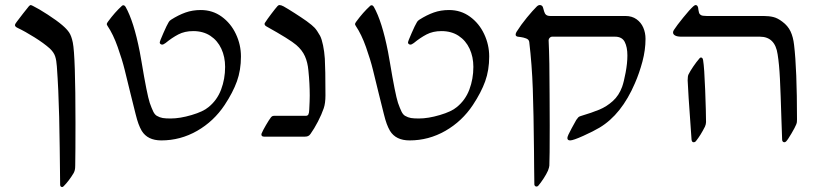

<svg xmlns="http://www.w3.org/2000/svg" viewBox="-20 -548 3303 770"><path d="M208 -281.7Q206.5 -305.7 201.2 -322Q195.8 -338.4 179.7 -353.5Q156.2 -374.5 118.4 -398.2Q80.6 -421.9 50.8 -436Q40 -440.9 40 -447.3Q40 -449.2 42.2 -453.4Q44.4 -457.5 47.4 -460.9Q74.2 -496.6 96.2 -523.4Q100.6 -527.8 103.5 -527.8Q104.5 -527.8 107.4 -526.4Q110.4 -524.9 111.8 -524.4Q134.8 -513.2 171.6 -489.3Q208.5 -465.3 229.5 -447.3Q248 -431.6 257.3 -417.7Q266.6 -403.8 272 -377.4Q282.7 -324.2 282.7 -55.2Q282.7 66.9 281.7 114.7Q281.7 127.4 280 134Q278.3 140.6 275.4 146Q256.8 177.2 235.4 198.7Q231.9 202.1 229.5 202.1Q225.6 202.1 223.4 199.7Q221.2 197.3 221.2 192.9Q219.7 30.3 217.3 -78.9Q214.8 -188 208 -281.7Z M480 -268.1Q470.2 -308.1 452.1 -359.1Q434.1 -410.2 411.1 -444.3Q408.2 -448.7 408.2 -451.7Q408.2 -454.6 413.6 -461.9Q440.4 -498.5 468.8 -524.4Q471.2 -526.9 474.6 -526.9Q479.5 -526.9 483.4 -521Q516.6 -462.4 540.5 -340.3Q542.5 -331.1 547.9 -298.8Q569.3 -169.9 580.6 -135.3Q588.4 -113.3 594.5 -100.8Q600.6 -88.4 608.9 -83.5Q620.6 -76.7 632.6 -74.7Q644.5 -72.8 664.1 -72.8Q701.7 -72.8 748.5 -86.7Q795.4 -100.6 815.9 -118.2Q850.6 -146 866.7 -188.7Q882.8 -231.4 882.8 -279.8Q882.8 -319.8 867.7 -352.5Q852.5 -385.3 823.7 -404.3Q794.9 -423.3 754.9 -423.3Q720.7 -423.3 695.1 -409.9Q669.4 -396.5 644 -375.5Q635.3 -369.1 630.4 -369.1Q626.5 -369.1 623.5 -371.6Q620.6 -374 620.6 -377.4Q620.6 -382.3 635.3 -415.5Q649.9 -448.7 654.3 -455.1Q654.8 -455.6 657 -460Q659.2 -464.4 666.5 -469.2Q695.8 -487.8 723.9 -497.8Q752 -507.8 785.2 -507.8Q832.5 -507.8 869.1 -481.2Q905.8 -454.6 926 -411.6Q946.3 -368.7 946.3 -321.3Q946.3 -266.6 930.2 -221.9Q914.1 -177.2 880.9 -127Q837.4 -61.5 770.5 -23.2Q703.6 15.1 627 15.1Q571.8 15.1 548.3 -23.4Q541 -36.1 535.4 -51.3Q529.8 -66.4 523.9 -90.3Q516.6 -119.1 502.9 -174.6Q489.3 -230 480 -268.1Z M1066.4 -77.1Q1069.3 -80.6 1072 -82Q1074.7 -83.5 1079.1 -83.5H1206.1Q1213.9 -83.5 1216.8 -89.1Q1219.7 -94.7 1220.2 -108.4Q1222.2 -145.5 1222.2 -164.6Q1222.2 -212.9 1216.8 -265.1Q1213.9 -297.9 1202.9 -322.5Q1191.9 -347.2 1168 -367.7Q1142.6 -389.6 1048.8 -441.9Q1045.4 -443.8 1043.2 -446.3Q1041 -448.7 1041 -452.6Q1041 -455.1 1044.9 -460Q1051.3 -470.2 1067.9 -492.2Q1084.5 -514.2 1092.8 -523.4Q1097.2 -527.8 1100.1 -527.8Q1107.4 -527.8 1117.2 -522.5Q1133.8 -513.2 1161.6 -495.4Q1189.5 -477.5 1209.5 -463.4Q1232.9 -446.3 1241.9 -436.5Q1251 -426.8 1263.7 -404.3Q1270.5 -391.1 1275.6 -366.2Q1280.8 -341.3 1282.7 -313Q1285.2 -271.5 1285.2 -165.5Q1285.2 -133.8 1278.3 -113.8Q1270 -89.4 1255.1 -60.5Q1240.2 -31.7 1225.1 -10.7Q1220.7 -4.4 1215.3 -2.2Q1210 0 1202.6 0H1039.1Q1028.3 0 1028.3 -8.8Q1028.3 -11.2 1029.8 -14.2Q1034.2 -24.9 1046.4 -45.9Q1058.6 -66.9 1066.4 -77.1Z M1475.6 -268.1Q1465.8 -308.1 1447.8 -359.1Q1429.7 -410.2 1406.7 -444.3Q1403.8 -448.7 1403.8 -451.7Q1403.8 -454.6 1409.2 -461.9Q1436 -498.5 1464.4 -524.4Q1466.8 -526.9 1470.2 -526.9Q1475.1 -526.9 1479 -521Q1512.2 -462.4 1536.1 -340.3Q1538.1 -331.1 1543.5 -298.8Q1564.9 -169.9 1576.2 -135.3Q1584 -113.3 1590.1 -100.8Q1596.2 -88.4 1604.5 -83.5Q1616.2 -76.7 1628.2 -74.7Q1640.1 -72.8 1659.7 -72.8Q1697.3 -72.8 1744.1 -86.7Q1791 -100.6 1811.5 -118.2Q1846.2 -146 1862.3 -188.7Q1878.4 -231.4 1878.4 -279.8Q1878.4 -319.8 1863.3 -352.5Q1848.1 -385.3 1819.3 -404.3Q1790.5 -423.3 1750.5 -423.3Q1716.3 -423.3 1690.7 -409.9Q1665 -396.5 1639.6 -375.5Q1630.9 -369.1 1626 -369.1Q1622.1 -369.1 1619.1 -371.6Q1616.2 -374 1616.2 -377.4Q1616.2 -382.3 1630.9 -415.5Q1645.5 -448.7 1649.9 -455.1Q1650.4 -455.6 1652.6 -460Q1654.8 -464.4 1662.1 -469.2Q1691.4 -487.8 1719.5 -497.8Q1747.6 -507.8 1780.8 -507.8Q1828.1 -507.8 1864.7 -481.2Q1901.4 -454.6 1921.6 -411.6Q1941.9 -368.7 1941.9 -321.3Q1941.9 -266.6 1925.8 -221.9Q1909.7 -177.2 1876.5 -127Q1833 -61.5 1766.1 -23.2Q1699.2 15.1 1622.6 15.1Q1567.4 15.1 1543.9 -23.4Q1536.6 -36.1 1531 -51.3Q1525.4 -66.4 1519.5 -90.3Q1512.2 -119.1 1498.5 -174.6Q1484.9 -230 1475.6 -268.1Z M2056.2 -400.9Q2047.9 -402.8 2047.9 -409.2Q2047.9 -413.6 2051.3 -419.9Q2069.3 -448.7 2093.3 -477.8Q2117.2 -506.8 2132.3 -521.5Q2138.7 -527.8 2145 -527.8Q2149.9 -527.8 2153.6 -524.7Q2157.2 -521.5 2158.2 -516.1Q2159.7 -511.7 2162.1 -502.4Q2164.6 -493.2 2170.2 -488.5Q2175.8 -483.9 2187.5 -483.9H2488.3Q2514.6 -483.9 2532.7 -470.9Q2550.8 -458 2559.8 -437.3Q2568.8 -416.5 2568.8 -392.1Q2568.8 -347.7 2556.4 -301Q2543.9 -254.4 2526.4 -214.4Q2472.7 -88.9 2384.3 -36.1Q2359.9 -21.5 2319.3 -3.2Q2278.8 15.1 2266.6 15.1Q2255.4 15.1 2255.4 5.4Q2255.4 -2.4 2272.5 -33.4Q2289.6 -64.5 2291 -66.9Q2296.4 -74.7 2299.3 -77.6Q2302.2 -80.6 2308.6 -82.5Q2354.5 -96.2 2383.8 -108.4Q2413.1 -120.6 2437.7 -142.8Q2462.4 -165 2475.1 -200.2Q2481.9 -219.2 2489 -256.8Q2496.1 -294.4 2496.1 -325.7Q2496.1 -358.9 2485.4 -379.9Q2474.6 -400.9 2446.3 -400.9H2193.4Q2189 -400.9 2184.6 -396.5Q2180.2 -392.1 2180.2 -386.7Q2184.1 -306.2 2184.1 -168.9L2184.6 -44.4Q2184.6 89.4 2183.1 116.2Q2183.1 118.7 2181.6 124.3Q2180.2 129.9 2177.7 136.2Q2171.4 150.4 2159.9 168Q2148.4 185.5 2139.2 196.3Q2136.2 200.2 2131.3 200.2Q2127.9 200.2 2125.5 197.5Q2123 194.8 2123 191.9Q2122.6 163.1 2122.1 122.3Q2121.6 81.5 2121.6 59.1Q2120.1 -95.7 2116.7 -192.1Q2113.3 -288.6 2102.5 -379.9Q2101.1 -389.6 2090.1 -393.8Q2079.1 -397.9 2069.1 -399.2Q2059.1 -400.4 2056.2 -400.9Z M3027.3 -400.9H2712.4Q2696.3 -400.9 2687.7 -405.5Q2679.2 -410.2 2679.2 -417.5Q2679.2 -422.9 2682.6 -427.7Q2693.8 -445.3 2720 -477.5Q2746.1 -509.8 2760.3 -522.5Q2766.6 -527.8 2769.5 -527.8Q2777.3 -527.8 2779.8 -517.1Q2780.3 -514.2 2781 -508.1Q2781.7 -502 2783.4 -496.8Q2785.2 -491.7 2788.6 -489.3Q2792.5 -485.8 2798.8 -484.9Q2805.2 -483.9 2814 -483.9H3042.5Q3064 -483.9 3081.3 -479.7Q3098.6 -475.6 3117.7 -460.9Q3139.6 -444.8 3150.4 -422.1Q3161.1 -399.4 3164.6 -367.7Q3176.3 -270 3176.3 -69.3Q3176.3 -62 3175.8 -58.1Q3175.3 -54.2 3172.9 -48.3Q3168.5 -37.1 3153.8 -12.2Q3139.2 12.7 3132.8 19Q3129.4 22.5 3125.5 22.5Q3121.6 22.5 3119.1 19.5Q3116.7 16.6 3116.7 12.2L3113.8 -70.3Q3110.8 -171.4 3107.9 -231.2Q3105 -291 3098.6 -330.1Q3088.4 -400.9 3027.3 -400.9ZM2741.2 -249.5Q2748 -263.2 2760.3 -281.2Q2772.5 -299.3 2786.1 -314.9Q2788.6 -317.4 2791 -317.4Q2798.3 -317.4 2799.8 -306.2Q2804.7 -276.9 2808.1 -185.8Q2811.5 -94.7 2811.5 -58.6Q2811.5 -49.8 2807.1 -40Q2789.6 -5.4 2772 16.6Q2769.5 20 2767.1 21.2Q2764.6 22.5 2761.2 22.5Q2758.3 22.5 2756.1 19.8Q2753.9 17.1 2753.4 12.2Q2737.8 -204.1 2737.8 -225.6Q2737.8 -242.7 2741.2 -249.5Z"/></svg>

Font: David Libre
Style: Regular
Weight: 400
Version: Version 1.000